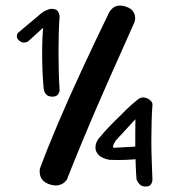

<svg xmlns="http://www.w3.org/2000/svg" viewBox="-20 -679 616 699"><path d="M160 -8Q143 -14 135.5 -23Q128 -32 126 -41.5Q124 -51 124.5 -57.5Q125 -64 125 -64Q151 -135 190 -227Q229 -319 277.5 -423.5Q326 -528 377 -633Q377 -633 380.5 -638.5Q384 -644 391 -650Q398 -656 409.5 -658Q421 -660 438 -655Q456 -649 463 -639.5Q470 -630 471.5 -620Q473 -610 471 -603.5Q469 -597 469 -597Q418 -483 371.5 -378Q325 -273 287.5 -183Q250 -93 223 -24Q223 -24 216.5 -17Q210 -10 196 -5.5Q182 -1 160 -8ZM169 -327Q155 -328 148.5 -335Q142 -342 140.5 -349.5Q139 -357 139 -357Q136 -386 134.5 -425.5Q133 -465 133.5 -505.5Q134 -546 137 -578L82 -528Q82 -528 77.5 -526Q73 -524 66 -524Q59 -524 50 -531Q42 -538 41.5 -544.5Q41 -551 43 -555Q45 -559 45 -559L119 -621Q135 -636 150.5 -642.5Q166 -649 176 -646Q187 -644 191 -637.5Q195 -631 196 -625Q197 -619 197 -619Q195 -594 194 -560.5Q193 -527 193 -489.5Q193 -452 194 -416.5Q195 -381 197 -351Q197 -351 196 -345Q195 -339 189 -333Q183 -327 169 -327ZM510 0Q497 0 490 -6.5Q483 -13 480 -19.5Q477 -26 477 -26Q475 -52 474 -80Q473 -108 472.5 -136.5Q472 -165 472.5 -192.5Q473 -220 473 -245L401 -167Q396 -159 392.5 -150.5Q389 -142 395 -141L486 -146L491 -101Q464 -98 438 -97Q412 -96 379 -97Q352 -102 339.5 -114.5Q327 -127 327.5 -143Q328 -159 338 -173Q361 -201 382 -222.5Q403 -244 420 -260Q439 -280 456 -295Q473 -310 486 -320Q497 -326 508 -323.5Q519 -321 527.5 -313.5Q536 -306 535 -296Q533 -271 532 -237Q531 -203 531 -165.5Q531 -128 532.5 -91.5Q534 -55 535 -24Q535 -24 534 -18Q533 -12 528 -6Q523 0 510 0Z"/></svg>

Font: Sour Gummy Black Medium
Style: Regular
Weight: 500
Version: Version 1.000